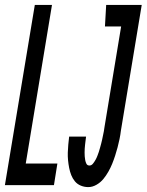

<svg xmlns="http://www.w3.org/2000/svg" viewBox="-44 -755 598 783"><path d="M316 8Q300 8 285.5 2Q271 -4 261.5 -15.5Q252 -27 246.5 -41Q241 -55 238 -70.5Q235 -86 233.5 -101.5Q232 -117 232.5 -133Q233 -149 234.5 -165.5Q236 -182 238 -198H307Q306 -190 305 -182Q304 -174 303 -165.5Q302 -157 301.5 -149Q301 -141 301 -133Q301 -125 301.5 -117.5Q302 -110 303.5 -102Q305 -94 308.5 -87Q312 -80 321 -80Q329 -80 335 -87.5Q341 -95 345.5 -103Q350 -111 353 -119Q356 -127 359 -135.5Q362 -144 364 -152.5Q366 -161 368.5 -169Q371 -177 372.5 -185.5Q374 -194 376 -202.5Q378 -211 379.5 -219.5Q381 -228 382 -236L450 -647H384L389 -735H534L449 -222Q447 -205 443.5 -188Q440 -171 435.5 -154Q431 -137 425.5 -120Q420 -103 413.5 -87Q407 -71 398 -55Q389 -39 377.5 -25Q366 -11 349.5 -1.5Q333 8 316 8ZM-24 0 98 -735H168L61 -88H190L176 0Z"/></svg>

Font: Iosevka SS04 Semibold Oblique
Style: Regular
Weight: 600
Italic angle: -9°
Monospace: yes
Designer: Belleve Invis
Foundry: Belleve Invis
Version: Version 19.0.0; ttfautohint (v1.8.4)